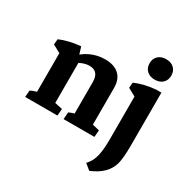

<svg xmlns="http://www.w3.org/2000/svg" viewBox="-161 -699 1008 1019"><g transform="rotate(30 343.0 -189.0)"><path d="M295.9 -2.9V-247.1Q295.9 -314 238.3 -314Q193.4 -314 141.6 -272.9L131.8 -307.1Q162.1 -346.2 204.3 -365.7Q246.6 -385.3 293 -385.3Q349.6 -385.3 379.4 -357.2Q409.2 -329.1 409.2 -276.9V-2.9ZM65.4 -2.9V-332L178.7 -311.5V-2.9ZM24.4 0 27.8 -41Q41.5 -47.9 55.4 -52.2Q69.3 -56.6 83.5 -60.1L65.4 -12.2V-88.9H178.7V-12.2L162.6 -55.7L225.6 -42L222.2 0ZM259.8 0 263.2 -43Q273.4 -47.9 286.6 -52.2Q299.8 -56.6 314 -59.6L295.9 -12.2V-88.9H409.2V-12.2L392.6 -56.2L452.1 -42L448.7 0ZM65.4 -251.5V-314L85 -280.8L17.6 -317.9L20.5 -351.1Q46.9 -362.8 79.8 -370.6Q112.8 -378.4 147.5 -381.3L174.8 -293.9ZM515.1 169.9 480 141.1 489.7 129.4Q508.8 106.4 517.3 69.1Q525.9 31.7 525.9 -30.3V-342.3L639.2 -351.6V-55.2Q639.2 20 628.9 58.1Q619.1 93.3 591.1 121.6Q563 149.9 515.1 169.9ZM525.9 -251.5V-314L545.4 -280.8L478 -317.9L481 -351.1Q507.3 -362.8 540.3 -370.6Q573.2 -378.4 607.9 -381.3H639.2V-303.7ZM573.2 -422.9Q543 -422.9 524.9 -439.9Q506.8 -457 506.8 -485.4Q506.8 -513.7 524.9 -530.8Q543 -547.9 573.2 -547.9Q603.5 -547.9 621.6 -530.8Q639.6 -513.7 639.6 -485.4Q639.6 -457 621.6 -439.9Q603.5 -422.9 573.2 -422.9Z"/></g></svg>

Font: Markazi Text
Style: Regular
Weight: 400
Designer: Borna Izadpanah (Arabic designer), Fiona Ross (Arabic design director) and Florian Runge (Latin designer)
Foundry: Borna Izadpanah and Florian Runge
Version: Version 1.000